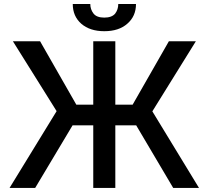

<svg xmlns="http://www.w3.org/2000/svg" viewBox="-20 -932 1034 952"><path d="M551.8 -727.5Q551.8 -545.9 551.8 0Q524.4 0 442.4 0Q442.4 -181.6 442.4 -727.5Q469.7 -727.5 551.8 -727.5ZM27.3 0Q85.9 -94.7 260.7 -380.9Q206.1 -467.8 43.9 -727.5Q77.1 -727.5 178.7 -727.5Q223.6 -648.4 358.4 -413.1Q428.7 -413.1 637.7 -413.1Q682.6 -491.2 817.4 -727.5Q850.6 -727.5 951.2 -727.5Q897.5 -640.6 735.4 -379.9Q793 -285.2 966.8 0Q934.6 0 838.9 0Q793 -77.1 655.3 -310.5Q576.2 -310.5 339.8 -310.5Q293.9 -232.4 154.3 0Q123 0 27.3 0ZM566.4 -912.1Q588.9 -912.1 654.3 -912.1Q654.3 -851.6 611.3 -814.5Q569.3 -777.3 497.1 -777.3Q425.8 -777.3 382.8 -814.5Q340.8 -851.6 340.8 -912.1Q370.1 -912.1 427.7 -912.1Q427.7 -885.7 443.4 -865.2Q459 -844.7 497.1 -844.7Q534.2 -844.7 550.8 -864.3Q566.4 -884.8 566.4 -912.1Z"/></svg>

Font: DeepSea
Style: Medium
Weight: 500
Designer: Stem
Version: Version 3.019;git-0a5106e0b